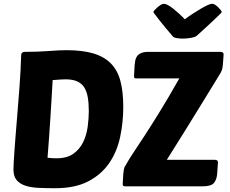

<svg xmlns="http://www.w3.org/2000/svg" viewBox="-20 -984 1215 1014"><path d="M92 -695Q93 -703 98.5 -706.5Q104 -710 109 -710Q177 -710 236.5 -714.5Q296 -719 330 -719Q415 -719 472.5 -702Q530 -685 565.5 -649Q601 -613 616 -556Q631 -499 631 -419Q631 -338 614.5 -260.5Q598 -183 557 -123Q516 -63 446.5 -26.5Q377 10 271 10Q222 10 181.5 8Q141 6 112 -4Q83 -14 67 -34Q51 -54 51 -89Q51 -102 52.5 -128Q54 -154 56.5 -190Q59 -226 62.5 -269.5Q66 -313 70 -361Q78 -460 82.5 -519Q87 -578 88.5 -611.5Q90 -645 90.5 -662Q91 -679 92 -695ZM278 -148Q334 -148 367.5 -172Q401 -196 419 -233Q437 -270 443 -314Q449 -358 449 -397Q449 -439 443.5 -470.5Q438 -502 424.5 -523Q411 -544 387 -554.5Q363 -565 327 -565Q316 -565 299 -564Q282 -563 258 -561Q256 -524 253 -473.5Q250 -423 246.5 -367.5Q243 -312 239 -255.5Q235 -199 231 -151Q246 -149 258 -148.5Q270 -148 278 -148ZM639 0Q628 0 628 -11L631 -65Q632 -74 634 -87.5Q636 -101 643 -110Q660 -141 684 -177Q708 -213 742 -265Q776 -317 821.5 -390.5Q867 -464 927 -570H699Q691 -570 689.5 -573Q688 -576 688 -584L691 -640Q692 -653 694.5 -665.5Q697 -678 704.5 -688Q712 -698 726 -704Q740 -710 763 -710H1145Q1151 -710 1156 -707Q1161 -704 1161 -696L1157 -642Q1155 -616 1145 -599Q1142 -594 1116 -551.5Q1090 -509 1050 -444Q1010 -379 960.5 -299Q911 -219 861 -140H1115Q1121 -140 1126 -137Q1131 -134 1131 -126L1127 -67Q1125 -37 1110.5 -18.5Q1096 0 1051 0ZM845 -964Q854 -964 867 -957Q880 -950 894.5 -938.5Q909 -927 925 -912.5Q941 -898 956 -882Q977 -898 999.5 -912.5Q1022 -927 1041.5 -938.5Q1061 -950 1076.5 -957Q1092 -964 1101 -964Q1108 -964 1116.5 -958.5Q1125 -953 1132.5 -945.5Q1140 -938 1145.5 -931Q1151 -924 1151 -921Q1151 -918 1138 -905.5Q1125 -893 1105.5 -874.5Q1086 -856 1063 -835Q1040 -814 1019 -795Q1011 -788 988 -784Q965 -780 943 -780Q930 -780 912.5 -783Q895 -786 890 -795Q872 -816 854 -837.5Q836 -859 822 -877Q808 -895 799 -907Q790 -919 790 -921Q790 -923 796 -930Q802 -937 810.5 -944.5Q819 -952 828.5 -958Q838 -964 845 -964Z"/></svg>

Font: PoetsenOne
Style: Regular
Weight: 400
Designer: Rodrigo Fuenzalida, Pablo Impallari
Foundry: Pablo Impallari, Rodrigo Fuenzalida
Version: Version 1.000; ttfautohint (v0.8) -G 200 -r 50